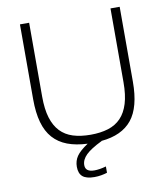

<svg xmlns="http://www.w3.org/2000/svg" viewBox="-99 -822 973 1111"><g transform="rotate(-10 387.0 -266.5)"><path d="M366 206Q318 206 296.5 187.5Q275 169 275 130Q275 95 293.5 68Q312 41 360 9Q292 6 242 -13Q192 -32 159 -69Q126 -106 110 -163Q94 -220 94 -299V-739H148V-305Q148 -231 163.5 -180.5Q179 -130 209 -98.5Q239 -67 283.5 -53Q328 -39 387 -39Q445 -39 490 -53Q535 -67 565 -98.5Q595 -130 610.5 -180.5Q626 -231 626 -305V-739H680V-299Q680 -149 621.5 -76.5Q563 -4 442 7V8Q376 40 347.5 68Q319 96 319 128Q319 168 372 168Q402 168 441 157V194Q426 199 406 202.5Q386 206 366 206Z"/></g></svg>

Font: Encode Sans Wide
Style: ExtraLight
Weight: 200
Designer: Pablo Impallari, Andres Torresi
Foundry: Pablo Impallari, Andres Torresi
Version: Version 1.000; ttfautohint (v1.00) -l 8 -r 50 -G 200 -x 14 -